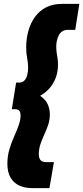

<svg xmlns="http://www.w3.org/2000/svg" viewBox="-20 -760 429 990"><path d="M18 84Q18 46 28 11.5Q38 -23 52 -54Q66 -85 76 -113Q86 -141 86 -165Q86 -181 79.5 -189Q73 -197 56 -197H41L63 -334H78Q96 -334 106 -345Q116 -356 120.5 -373.5Q125 -391 125 -411Q125 -436 120 -460Q115 -484 115 -516Q115 -561 126.5 -601.5Q138 -642 160.5 -673Q183 -704 217.5 -722Q252 -740 300 -740H389L368 -606H330Q313 -606 301.5 -598.5Q290 -591 283.5 -578.5Q277 -566 273.5 -551Q270 -536 270 -521Q270 -502 272.5 -486.5Q275 -471 277 -457Q279 -443 279 -426Q279 -392 268.5 -362Q258 -332 238 -308Q218 -284 187 -266Q216 -246 226.5 -221.5Q237 -197 237 -170Q237 -142 228.5 -116.5Q220 -91 208.5 -66.5Q197 -42 188.5 -16.5Q180 9 180 36Q180 48 184 57.5Q188 67 196.5 71.5Q205 76 218 76H258L235 210H146Q109 210 80 197Q51 184 34.5 156Q18 128 18 84Z"/></svg>

Font: Georama ExtraBold
Style: Italic
Weight: 800
Italic angle: -9°
Version: Version 1.001